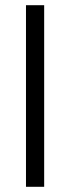

<svg xmlns="http://www.w3.org/2000/svg" viewBox="-20 -719 269 739"><path d="M80 -699C80 -699 80 0 80 0C80 0 150 0 150 0C150 0 150 -699 150 -699C150 -699 80 -699 80 -699Z"/></svg>

Font: wox.body
Style: Regular
Weight: 500
Designer: Ninad Kale (Devanagari), Jonny Pinhorn (Latin)
Foundry: Indian Type Foundry
Version: ""